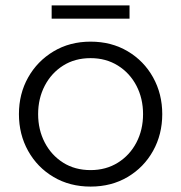

<svg xmlns="http://www.w3.org/2000/svg" viewBox="-20 -677 670 710"><path d="M315 13Q238 13 178 -22.5Q118 -58 84 -119Q50 -180 50 -255Q50 -330 84 -390.5Q118 -451 178 -487Q238 -523 315 -523Q392 -523 452 -487.5Q512 -452 546 -391Q580 -330 580 -255Q580 -180 546 -119Q512 -58 452 -22.5Q392 13 315 13ZM315 -48Q372 -48 416 -75.5Q460 -103 484.5 -150Q509 -197 509 -255Q509 -313 484.5 -360Q460 -407 416 -434.5Q372 -462 315 -462Q257 -462 213.5 -434.5Q170 -407 145.5 -360Q121 -313 121 -255Q121 -197 145.5 -150Q170 -103 213.5 -75.5Q257 -48 315 -48ZM171 -608V-657H459V-608Z"/></svg>

Font: MuseoModerno Light
Style: Regular
Weight: 300
Designer: Pablo Cosgaya, Héctor Gatti, Marcela Romero, and the Authors of The MuseoModerno Project.
Foundry: Omnibus-Type Team
Version: Version 1.001